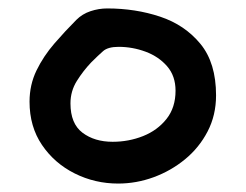

<svg xmlns="http://www.w3.org/2000/svg" viewBox="-20 -740 582 455"><path d="M260 -305Q205 -305 157 -329Q109 -353 79.5 -396.5Q50 -440 50 -499Q50 -539 66.5 -573Q83 -607 109 -637Q135 -667 161 -693Q175 -707 194.5 -713.5Q214 -720 234 -720Q301 -720 359.5 -700.5Q418 -681 455 -636Q492 -591 492 -514Q492 -467 472 -428.5Q452 -390 418.5 -362.5Q385 -335 344 -320Q303 -305 260 -305ZM247 -404Q285 -404 319 -417.5Q353 -431 374.5 -458Q396 -485 396 -525Q396 -560 376 -583Q356 -606 325 -617.5Q294 -629 261 -629Q236 -629 224.5 -619Q213 -609 196 -592Q177 -572 162 -548Q147 -524 147 -495Q147 -447 175.5 -425.5Q204 -404 247 -404Z"/></svg>

Font: Fuzzy Bubbles
Style: Bold
Weight: 700
Designer: Robert E. Leuschke
Foundry: Robert E. Leuschke
Version: Version 1.010; ttfautohint (v1.8.3)